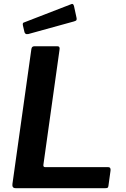

<svg xmlns="http://www.w3.org/2000/svg" viewBox="-20 -984 659 1004"><path d="M144 -727Q146 -742 159 -742H281Q295 -742 291 -722L207 -123Q205 -110 216 -110H546Q560 -110 558 -92L547 -12Q546 -4 542.5 -2Q539 0 531 0H62Q42 0 45 -22L144 -727ZM367 -952 380 -892Q382 -884 380 -879.5Q378 -875 367 -872L128 -806Q118 -804 113 -808Q108 -812 107 -820L100 -850Q97 -864 104 -866L352 -962Q357 -965 361 -962.5Q365 -960 367 -952Z"/></svg>

Font: Libre Franklin Thin SemiBold
Style: Italic
Weight: 600
Italic angle: -8°
Version: Version 3.000